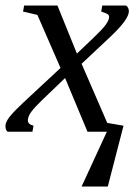

<svg xmlns="http://www.w3.org/2000/svg" viewBox="-32 -479 496 698"><path d="M69.3 -41Q69.3 -27.3 89.8 -22L85.9 0H-4.4Q-12.2 -6.3 -12.2 -21Q-12.2 -36.1 5.1 -57.1Q22.5 -78.1 54.7 -107.9L188 -231.9L104 -424.8L51.8 -437L55.7 -459H176.8L247.6 -284.2L308.1 -341.8Q339.4 -371.6 352.1 -388.7Q364.7 -405.8 364.7 -418Q364.7 -425.8 355 -429.9Q345.2 -434.1 335.9 -437L339.8 -459H426.3Q436.5 -451.2 436.5 -438Q436.5 -408.7 369.1 -345.2L264.6 -247.1L357.9 -32.2L417 -22L359.9 199.2H264.6L356.4 0H286.1L204.6 -195.3L121.1 -115.2Q94.2 -89.4 81.8 -72.5Q69.3 -55.7 69.3 -41Z"/></svg>

Font: Liberation Serif
Style: Italic
Weight: 400
Italic angle: -16.333°
Designer: Steve Matteson
Foundry: Ascender Corporation
Version: Version 2.1.5